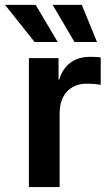

<svg xmlns="http://www.w3.org/2000/svg" viewBox="-60 -758 445 778"><path d="M57.1 0V-522.5H177.2V-435.5H179.7Q193.8 -480.5 225.6 -504.2Q257.3 -527.8 307.1 -527.8Q318.8 -527.8 329.8 -527.1Q340.8 -526.4 348.1 -525.4V-414.6Q341.3 -416 324.5 -417.5Q307.6 -418.9 290 -418.9Q259.3 -418.9 234.6 -405.3Q210 -391.6 195.8 -364.7Q181.6 -337.9 181.6 -298.3V0ZM241.7 -587.9 153.3 -738.3H271.5L333 -587.9ZM80.1 -587.9 -39.6 -738.3H84.5L173.8 -587.9Z"/></svg>

Font: Inter 28pt SemiBold
Style: Regular
Weight: 600
Designer: Rasmus Andersson
Foundry: rsms
Version: Version 4.001;git-66647c0bb